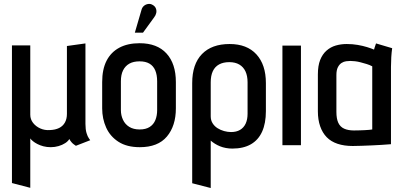

<svg xmlns="http://www.w3.org/2000/svg" viewBox="-20 -729 2026 964"><path d="M409 -107V-511L316 -498V-157Q316 -132 306 -114Q296 -96 277 -86.5Q258 -77 231 -76Q205 -74 182.5 -84Q160 -94 146 -112Q132 -130 132 -153V-501H40V190L132 214V-34Q136 -28 145 -20.5Q154 -13 167.5 -6Q181 1 198 5.5Q215 10 235 10Q255 10 274 4.5Q293 -1 307.5 -10.5Q322 -20 328 -31Q333 -22 339 -15Q345 -8 351 -4Q357 0 361 3L433 -25Q432 -27 426 -35Q420 -43 414.5 -61Q409 -79 409 -107Z M863 -185V-317Q863 -409 816 -460.5Q769 -512 681 -512Q621 -512 579 -489.5Q537 -467 515 -424Q493 -381 493 -317V-185Q493 -133 513 -88.5Q533 -44 575 -17Q617 10 682 10Q773 10 818 -43.5Q863 -97 863 -185ZM769 -321V-176Q769 -148 760 -126Q751 -104 731.5 -91.5Q712 -79 681 -79Q650 -79 629 -92Q608 -105 597.5 -127.5Q587 -150 587 -176V-321Q587 -354 598 -376Q609 -398 629.5 -409.5Q650 -421 681 -421Q711 -421 730.5 -409.5Q750 -398 759.5 -375.5Q769 -353 769 -321ZM754 -642Q762 -652 764.5 -664Q767 -676 762.5 -687Q758 -698 747 -704Q736 -711 723.5 -709Q711 -707 702 -699Q693 -691 690 -678L657 -565H698Z M1315 -171V-312Q1315 -404 1267.5 -456Q1220 -508 1133 -508Q1043 -508 994 -457.5Q945 -407 945 -312V191L1038 215V-23Q1047 -15 1059 -7.5Q1071 0 1084.5 5.5Q1098 11 1114 14Q1130 17 1146 17Q1202 17 1239.5 -4.5Q1277 -26 1296 -68Q1315 -110 1315 -171ZM1223 -316V-158Q1223 -129 1213.5 -108.5Q1204 -88 1185.5 -77Q1167 -66 1140 -66Q1123 -66 1105 -71Q1087 -76 1072 -85.5Q1057 -95 1047.5 -110Q1038 -125 1038 -145V-316Q1038 -349 1048.5 -371.5Q1059 -394 1080 -405.5Q1101 -417 1131 -417Q1161 -417 1181.5 -405Q1202 -393 1212.5 -370.5Q1223 -348 1223 -316Z M1398 0H1491V-500H1398Z M1949 -487 1868 -511Q1864 -501 1861 -490.5Q1858 -480 1858 -480Q1844 -486 1823 -492.5Q1802 -499 1776 -503.5Q1750 -508 1721 -508Q1692 -508 1666 -500.5Q1640 -493 1619.5 -475Q1599 -457 1587.5 -428Q1576 -399 1576 -355V-170Q1576 -128 1587.5 -95Q1599 -62 1620.5 -40Q1642 -18 1675 -7Q1708 4 1751 4Q1770 4 1795.5 3Q1821 2 1847 1Q1873 0 1894.5 -1.5Q1916 -3 1929.5 -4Q1943 -5 1943 -5V-393Q1943 -417 1944.5 -441.5Q1946 -466 1949 -487ZM1669 -167V-352Q1669 -377 1676.5 -391.5Q1684 -406 1695 -413Q1706 -420 1718 -421.5Q1730 -423 1739 -423Q1749 -423 1762.5 -421.5Q1776 -420 1791 -416Q1806 -412 1821 -407.5Q1836 -403 1849 -396V-79Q1843 -78 1833 -77Q1823 -76 1811 -75.5Q1799 -75 1785 -74.5Q1771 -74 1757 -74Q1728 -74 1708 -83Q1688 -92 1678.5 -112.5Q1669 -133 1669 -167Z"/></svg>

Font: Advent Pro SemiBold
Style: Regular
Weight: 600
Designer: VivaRado, Andreas Kalpakidis
Foundry: VivaRado, Andreas Kalpakidis
Version: Version 3.000